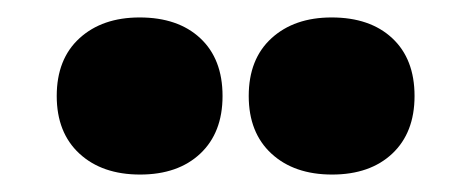

<svg xmlns="http://www.w3.org/2000/svg" viewBox="-20 -980 540 220"><path d="M140.5 -780Q97 -780 71 -804Q45 -828 45 -870Q45 -912.4 71.1 -936.2Q97.2 -960 140 -960Q184 -960 209.5 -936.2Q235 -912.4 235 -870Q235 -828 209.5 -804Q184 -780 140.5 -780ZM360.5 -780Q317 -780 291 -804Q265 -828 265 -870Q265 -912.4 291.1 -936.2Q317.2 -960 360 -960Q404 -960 429.5 -936.2Q455 -912.4 455 -870Q455 -828 429.5 -804Q404 -780 360.5 -780Z"/></svg>

Font: M PLUS 1 Code
Style: Regular
Weight: 400
Designer: Coji Morishita
Foundry: UNDERFOREST DESIGN
Version: Version 1.005